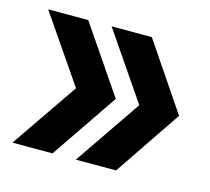

<svg xmlns="http://www.w3.org/2000/svg" viewBox="-70 -535 629 576"><g transform="rotate(15 245.0 -247.0)"><path d="M210 -40 351.5 -247 210 -454H335L475 -247L335 -40ZM13 -40 155 -247 13 -454H137.5L278.5 -247L137.5 -40Z"/></g></svg>

Font: Anybody Condensed SemiBold
Style: Regular
Weight: 600
Width: 3
Designer: Tyler Finck
Foundry: Etcetera Type Company
Version: Version 1.010; ttfautohint (v1.8.3) -l 8 -r 50 -G 200 -x 14 